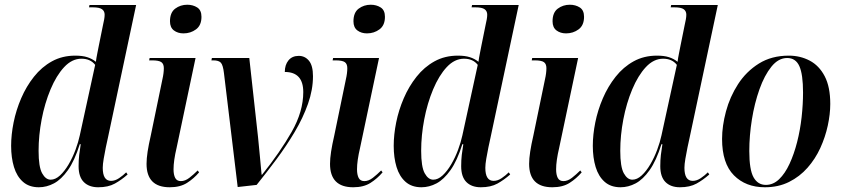

<svg xmlns="http://www.w3.org/2000/svg" viewBox="-20 -781 3559 811"><path d="M144 10Q103 10 77 -13Q51 -36 39 -75.5Q27 -115 27 -165Q27 -212 37.5 -264Q48 -316 69.5 -366Q91 -416 123.5 -457Q156 -498 199.5 -522Q243 -546 298 -546Q328 -546 348.5 -539.5Q369 -533 385 -520Q387 -536 391 -555.5Q395 -575 397 -586L415 -675Q418 -688 420 -699Q422 -710 422 -719Q422 -734 411 -742Q400 -750 372 -750H356L358 -760H555L436 -200Q432 -183 427 -158.5Q422 -134 418 -110.5Q414 -87 414 -72Q414 -17 449 -17Q466 -17 483 -28.5Q500 -40 513 -53L519 -44Q493 -21 465 -5.5Q437 10 395 10Q356 10 334 -12Q312 -34 312 -79Q312 -105 314.5 -126.5Q317 -148 321 -172H317Q295 -102 267 -62.5Q239 -23 208 -6.5Q177 10 144 10ZM194 -22Q214 -22 233.5 -40Q253 -58 270 -87Q287 -116 299 -148.5Q311 -181 317 -209L382 -507Q362 -533 324 -533Q284 -533 251 -497.5Q218 -462 193.5 -403.5Q169 -345 156 -277Q143 -209 143 -144Q143 -76 158 -49Q173 -22 194 -22Z M755 -640Q731 -640 714.5 -652.5Q698 -665 698 -691Q698 -728 720 -744.5Q742 -761 771 -761Q795 -761 813 -749.5Q831 -738 831 -710Q831 -674 808 -657Q785 -640 755 -640ZM697 10Q599 10 599 -89Q599 -111 603.5 -140.5Q608 -170 617 -209L666 -446Q669 -459 670.5 -471Q672 -483 672 -493Q672 -511 661.5 -518.5Q651 -526 622 -526H610L612 -536H806L726 -157Q713 -102 713 -66Q713 -43 720 -29.5Q727 -16 744 -16Q762 -16 780 -30Q798 -44 815 -61L821 -53Q799 -27 770 -8.5Q741 10 697 10Z M926 -472Q922 -506 913 -516Q904 -526 881 -526H873L875 -536H1033L1070 -201Q1074 -159 1078 -118.5Q1082 -78 1085 -43H1087Q1163 -138 1212 -224Q1261 -310 1261 -392Q1261 -477 1183 -477Q1183 -507 1198.5 -526Q1214 -545 1242 -545Q1268 -545 1285 -524.5Q1302 -504 1302 -459Q1302 -402 1281 -342.5Q1260 -283 1225 -224Q1190 -165 1148 -108.5Q1106 -52 1064 0L984 9Z M1530 -640Q1506 -640 1489.5 -652.5Q1473 -665 1473 -691Q1473 -728 1495 -744.5Q1517 -761 1546 -761Q1570 -761 1588 -749.5Q1606 -738 1606 -710Q1606 -674 1583 -657Q1560 -640 1530 -640ZM1472 10Q1374 10 1374 -89Q1374 -111 1378.5 -140.5Q1383 -170 1392 -209L1441 -446Q1444 -459 1445.5 -471Q1447 -483 1447 -493Q1447 -511 1436.5 -518.5Q1426 -526 1397 -526H1385L1387 -536H1581L1501 -157Q1488 -102 1488 -66Q1488 -43 1495 -29.5Q1502 -16 1519 -16Q1537 -16 1555 -30Q1573 -44 1590 -61L1596 -53Q1574 -27 1545 -8.5Q1516 10 1472 10Z M1760 10Q1719 10 1693 -13Q1667 -36 1655 -75.5Q1643 -115 1643 -165Q1643 -212 1653.5 -264Q1664 -316 1685.5 -366Q1707 -416 1739.5 -457Q1772 -498 1815.5 -522Q1859 -546 1914 -546Q1944 -546 1964.5 -539.5Q1985 -533 2001 -520Q2003 -536 2007 -555.5Q2011 -575 2013 -586L2031 -675Q2034 -688 2036 -699Q2038 -710 2038 -719Q2038 -734 2027 -742Q2016 -750 1988 -750H1972L1974 -760H2171L2052 -200Q2048 -183 2043 -158.5Q2038 -134 2034 -110.5Q2030 -87 2030 -72Q2030 -17 2065 -17Q2082 -17 2099 -28.5Q2116 -40 2129 -53L2135 -44Q2109 -21 2081 -5.5Q2053 10 2011 10Q1972 10 1950 -12Q1928 -34 1928 -79Q1928 -105 1930.5 -126.5Q1933 -148 1937 -172H1933Q1911 -102 1883 -62.5Q1855 -23 1824 -6.5Q1793 10 1760 10ZM1810 -22Q1830 -22 1849.5 -40Q1869 -58 1886 -87Q1903 -116 1915 -148.5Q1927 -181 1933 -209L1998 -507Q1978 -533 1940 -533Q1900 -533 1867 -497.5Q1834 -462 1809.5 -403.5Q1785 -345 1772 -277Q1759 -209 1759 -144Q1759 -76 1774 -49Q1789 -22 1810 -22Z M2371 -640Q2347 -640 2330.5 -652.5Q2314 -665 2314 -691Q2314 -728 2336 -744.5Q2358 -761 2387 -761Q2411 -761 2429 -749.5Q2447 -738 2447 -710Q2447 -674 2424 -657Q2401 -640 2371 -640ZM2313 10Q2215 10 2215 -89Q2215 -111 2219.5 -140.5Q2224 -170 2233 -209L2282 -446Q2285 -459 2286.5 -471Q2288 -483 2288 -493Q2288 -511 2277.5 -518.5Q2267 -526 2238 -526H2226L2228 -536H2422L2342 -157Q2329 -102 2329 -66Q2329 -43 2336 -29.5Q2343 -16 2360 -16Q2378 -16 2396 -30Q2414 -44 2431 -61L2437 -53Q2415 -27 2386 -8.5Q2357 10 2313 10Z M2601 10Q2560 10 2534 -13Q2508 -36 2496 -75.5Q2484 -115 2484 -165Q2484 -212 2494.5 -264Q2505 -316 2526.5 -366Q2548 -416 2580.5 -457Q2613 -498 2656.5 -522Q2700 -546 2755 -546Q2785 -546 2805.5 -539.5Q2826 -533 2842 -520Q2844 -536 2848 -555.5Q2852 -575 2854 -586L2872 -675Q2875 -688 2877 -699Q2879 -710 2879 -719Q2879 -734 2868 -742Q2857 -750 2829 -750H2813L2815 -760H3012L2893 -200Q2889 -183 2884 -158.5Q2879 -134 2875 -110.5Q2871 -87 2871 -72Q2871 -17 2906 -17Q2923 -17 2940 -28.5Q2957 -40 2970 -53L2976 -44Q2950 -21 2922 -5.5Q2894 10 2852 10Q2813 10 2791 -12Q2769 -34 2769 -79Q2769 -105 2771.5 -126.5Q2774 -148 2778 -172H2774Q2752 -102 2724 -62.5Q2696 -23 2665 -6.5Q2634 10 2601 10ZM2651 -22Q2671 -22 2690.5 -40Q2710 -58 2727 -87Q2744 -116 2756 -148.5Q2768 -181 2774 -209L2839 -507Q2819 -533 2781 -533Q2741 -533 2708 -497.5Q2675 -462 2650.5 -403.5Q2626 -345 2613 -277Q2600 -209 2600 -144Q2600 -76 2615 -49Q2630 -22 2651 -22Z M3211 10Q3130 10 3080 -40.5Q3030 -91 3030 -194Q3030 -249 3046.5 -310.5Q3063 -372 3097.5 -425.5Q3132 -479 3185.5 -512.5Q3239 -546 3312 -546Q3360 -546 3400 -525Q3440 -504 3463.5 -459Q3487 -414 3487 -342Q3487 -299 3476.5 -250.5Q3466 -202 3445 -156Q3424 -110 3391 -72.5Q3358 -35 3313 -12.5Q3268 10 3211 10ZM3215 0Q3246 0 3271 -24Q3296 -48 3315 -89Q3334 -130 3347 -181Q3360 -232 3366 -286Q3372 -340 3372 -390Q3372 -467 3356.5 -501.5Q3341 -536 3305 -536Q3268 -536 3238.5 -499.5Q3209 -463 3188 -404Q3167 -345 3156 -276.5Q3145 -208 3145 -143Q3145 -64 3163 -32Q3181 0 3215 0Z"/></svg>

Font: Noto Serif Display Condensed SemiBold
Style: Italic
Weight: 600
Width: 3
Italic angle: -12°
Designer: Monotype Design Team
Foundry: Monotype Imaging Inc.
Version: Version 2.009